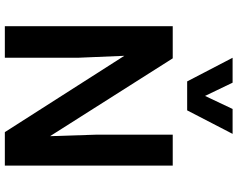

<svg xmlns="http://www.w3.org/2000/svg" viewBox="-116 -888 1004 813"><g transform="rotate(90 386.5 -482.0)"><path d="M91.3 0V-710.9H227.5L557.1 -191.4L550.8 -385.7V-710.9H681.6V0H540L216.8 -505.9L225.1 -308.1V0ZM325.2 -772 225.1 -964.4H330.6L386.7 -847.7L441.9 -964.4H547.4L447.8 -772Z"/></g></svg>

Font: Comme SemiBold
Style: Regular
Weight: 600
Version: Version 1.000;gftools[0.9.27]